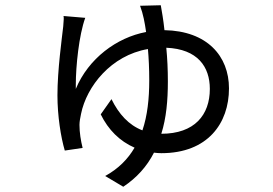

<svg xmlns="http://www.w3.org/2000/svg" viewBox="-20 -634 1040 732"><path d="M593 -614 514 -612C526 -580 532 -547 537 -512C425 -491 317 -411 269 -295V-312C269 -381 281 -500 305 -566L222 -573C223 -572 223 -568 223 -561C223 -557 222 -548 221 -533C216 -488 199 -367 199 -271C199 -192 212 -111 227 -60L295 -70C288 -98 283 -129 283 -158C283 -171 286 -185 289 -200C310 -304 403 -423 544 -447C547 -412 549 -374 549 -327C549 -258 542 -193 523 -137C471 -157 433 -199 405 -256L364 -198C393 -139 436 -96 493 -71C468 -28 432 9 381 37L450 78C501 44 540 1 567 -52C576 -51 584 -50 595 -50C772 -50 853 -164 853 -297C853 -420 770 -516 607 -519C603 -558 597 -591 593 -614ZM595 -124C614 -184 620 -251 620 -323C620 -368 618 -411 614 -452C734 -447 780 -379 780 -295C780 -196 722 -124 595 -124Z"/></svg>

Font: Spoqa Han Sans Neo
Style: Regular
Weight: 400
Designer: [Spoqa Han Sans Neo] Dong-huui Kim ___ Younghwa Kang ___ Yujin Lee ___ [Noto Sans] Ryoko NISHIZUKA ____ (kana & ideograp
Foundry: Spoqa (http://www.spoqa-han-sans.com)
Version: Version 1.100;hotconv 1.0.109;makeotfexe 2.5.65596